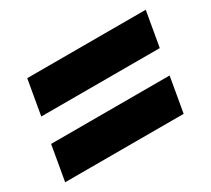

<svg xmlns="http://www.w3.org/2000/svg" viewBox="-81 -579 693 630"><g transform="rotate(-30 265.0 -264.0)"><path d="M49 -311 72 -443H521L498 -311ZM9 -85 32 -217H481L458 -85Z"/></g></svg>

Font: Archivo ExtraCondensed Black
Style: Italic
Weight: 900
Width: 2
Italic angle: -10°
Designer: Hector Gatti
Foundry: Omnibus-Type
Version: Version 2.001